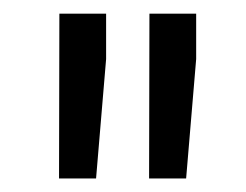

<svg xmlns="http://www.w3.org/2000/svg" viewBox="-20 -770 360 281"><path d="M135.3 -683.6 120.6 -508.8H66.4L66.9 -750H135.3ZM267.1 -683.6 252.4 -508.8H198.2L198.7 -750H267.1Z"/></svg>

Font: RobotoInd
Style: Regular
Weight: 400
Designer: Google
Version: Version 2.001101; 2014